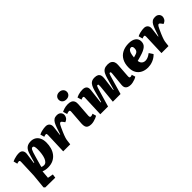

<svg xmlns="http://www.w3.org/2000/svg" viewBox="150 -1963 3367 3367"><g transform="rotate(-45 1834.0 -279.0)"><path d="M88 -377Q90 -406 85 -416.5Q80 -427 65 -427Q56 -427 41.5 -423.5Q27 -420 19 -416L0 -490Q19 -499 47 -508.5Q75 -518 107 -523.5Q139 -529 169 -529Q221 -529 243.5 -496Q266 -463 258 -413L232 -222L243 -219L276 -334Q288 -374 300 -409Q312 -444 331.5 -471Q351 -498 382.5 -513.5Q414 -529 463 -529Q517 -529 557.5 -504Q598 -479 620.5 -431.5Q643 -384 643 -314Q643 -251 626.5 -192Q610 -133 574.5 -86.5Q539 -40 484 -13Q429 14 353 14Q318 14 287 7Q256 0 237 -9L224 139L326 158L316 228L72 225L50 202L76 -63ZM412 -433Q402 -433 393.5 -427.5Q385 -422 376 -406Q367 -390 356.5 -358.5Q346 -327 331 -274L276 -78Q289 -71 303 -68Q317 -65 331 -65Q362 -65 384.5 -87.5Q407 -110 421.5 -148.5Q436 -187 443 -236.5Q450 -286 450 -339Q450 -364 448 -381.5Q446 -399 441.5 -410.5Q437 -422 429.5 -427.5Q422 -433 412 -433Z M755 -393Q755 -405 752.5 -416.5Q750 -428 734 -428Q724 -428 712 -424Q700 -420 687 -415L666 -491Q699 -507 730.5 -515.5Q762 -524 789 -526.5Q816 -529 834 -529Q880 -529 906 -498.5Q932 -468 925 -415L904 -247L912 -246L956 -375Q973 -424 992 -458.5Q1011 -493 1038 -511Q1065 -529 1108 -529Q1144 -529 1166 -515.5Q1188 -502 1198.5 -481.5Q1209 -461 1209 -440Q1209 -411 1191.5 -381.5Q1174 -352 1128 -335L1108 -363Q1096 -381 1087.5 -388Q1079 -395 1068 -395Q1060 -395 1052.5 -389.5Q1045 -384 1035.5 -368Q1026 -352 1012.5 -322.5Q999 -293 977 -244Q962 -209 952.5 -183.5Q943 -158 937 -138.5Q931 -119 928 -102Q925 -85 923 -66L915 0H741Z M1332 -388Q1334 -407 1328.5 -417.5Q1323 -428 1310 -428Q1298 -428 1284.5 -424.5Q1271 -421 1253 -414L1229 -491Q1249 -502 1290.5 -515.5Q1332 -529 1384 -529Q1425 -529 1455.5 -516Q1486 -503 1501.5 -473Q1517 -443 1513 -394L1494 -132Q1493 -112 1498 -100Q1503 -88 1519 -88Q1532 -88 1545.5 -92.5Q1559 -97 1571 -103L1590 -34Q1575 -24 1548 -13Q1521 -2 1489 6Q1457 14 1430 14Q1384 14 1357 0Q1330 -14 1319.5 -43.5Q1309 -73 1312 -119ZM1324 -695Q1324 -734 1351.5 -760Q1379 -786 1425 -786Q1455 -786 1477.5 -774Q1500 -762 1513 -741.5Q1526 -721 1526 -695Q1526 -656 1498.5 -630Q1471 -604 1425 -604Q1379 -604 1351.5 -629.5Q1324 -655 1324 -695Z M2006 -339Q2008 -368 2006.5 -383Q2005 -398 1989 -398Q1979 -398 1972.5 -389Q1966 -380 1959.5 -358.5Q1953 -337 1941 -299L1853 0H1661L1676 -393Q1677 -414 1671.5 -421Q1666 -428 1652 -428Q1642 -428 1630 -422.5Q1618 -417 1609 -414L1586 -491Q1610 -503 1636.5 -511.5Q1663 -520 1691.5 -524Q1720 -528 1747 -528Q1798 -528 1825 -501Q1852 -474 1844 -414L1812 -142L1823 -140L1882 -361Q1897 -415 1915.5 -452Q1934 -489 1964 -508.5Q1994 -528 2044 -528Q2088 -528 2115 -513Q2142 -498 2152 -467Q2162 -436 2155 -386L2122 -141L2131 -139L2191 -354Q2208 -414 2228.5 -452.5Q2249 -491 2281.5 -509.5Q2314 -528 2367 -528Q2416 -528 2444.5 -510Q2473 -492 2485 -460Q2497 -428 2493 -388L2475 -138Q2473 -115 2477 -101.5Q2481 -88 2499 -88Q2510 -88 2519.5 -91Q2529 -94 2540 -100L2561 -33Q2542 -19 2513.5 -8.5Q2485 2 2456.5 8Q2428 14 2406 14Q2366 14 2338 1.5Q2310 -11 2297 -36Q2284 -61 2288 -98L2313 -350Q2316 -379 2312 -388.5Q2308 -398 2297 -398Q2287 -398 2281 -390.5Q2275 -383 2267 -358Q2259 -333 2244 -281L2163 0H1972Z M2892 -529Q2976 -529 3025 -494Q3074 -459 3074 -395Q3074 -365 3064.5 -340Q3055 -315 3032 -294.5Q3009 -274 2970.5 -256Q2932 -238 2872 -221L2786 -197Q2790 -165 2804 -144Q2818 -123 2839.5 -113Q2861 -103 2885 -103Q2907 -103 2930 -110Q2953 -117 2976 -130Q2999 -143 3020 -159L3068 -86Q3044 -60 3015.5 -41Q2987 -22 2955 -9.5Q2923 3 2892.5 8.5Q2862 14 2835 14Q2763 14 2707.5 -13.5Q2652 -41 2621 -94Q2590 -147 2590 -225Q2590 -323 2627 -391Q2664 -459 2732 -494Q2800 -529 2892 -529ZM2904 -395Q2904 -414 2899 -426Q2894 -438 2886 -443.5Q2878 -449 2867 -449Q2846 -449 2828.5 -433Q2811 -417 2799.5 -382Q2788 -347 2783 -287L2828 -300Q2853 -307 2869.5 -317.5Q2886 -328 2895 -346.5Q2904 -365 2904 -395Z M3192 -393Q3192 -405 3189.5 -416.5Q3187 -428 3171 -428Q3161 -428 3149 -424Q3137 -420 3124 -415L3103 -491Q3136 -507 3167.5 -515.5Q3199 -524 3226 -526.5Q3253 -529 3271 -529Q3317 -529 3343 -498.5Q3369 -468 3362 -415L3341 -247L3349 -246L3393 -375Q3410 -424 3429 -458.5Q3448 -493 3475 -511Q3502 -529 3545 -529Q3581 -529 3603 -515.5Q3625 -502 3635.5 -481.5Q3646 -461 3646 -440Q3646 -411 3628.5 -381.5Q3611 -352 3565 -335L3545 -363Q3533 -381 3524.5 -388Q3516 -395 3505 -395Q3497 -395 3489.5 -389.5Q3482 -384 3472.5 -368Q3463 -352 3449.5 -322.5Q3436 -293 3414 -244Q3399 -209 3389.5 -183.5Q3380 -158 3374 -138.5Q3368 -119 3365 -102Q3362 -85 3360 -66L3352 0H3178Z"/></g></svg>

Font: Literata ExtraBold
Style: Italic
Weight: 800
Italic angle: -2°
Designer: Latin by Veronika Burian and Jose Scaglione. Greek by Irene Vlachou. Cyrillic by Vera Evstafieva
Foundry: TypeTogether
Version: Version 3.002